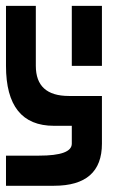

<svg xmlns="http://www.w3.org/2000/svg" viewBox="-20 -420 461 641"><path d="M99.6 -400.4Q75.2 -400.4 0 -400.4Q0 -350.6 0 -200.2Q0 0 160.2 0Q320.3 0 320.3 0Q320.3 -33.2 320.3 -99.6Q320.3 -99.6 210 -99.6Q99.6 -99.6 99.6 -200.2Q99.6 -266.6 99.6 -400.4ZM219.7 0Q219.7 14.6 219.7 59.6Q219.7 99.6 110.4 99.6Q0 99.6 0 99.6Q0 133.8 0 200.2Q0 200.2 160.2 200.2Q320.3 200.2 320.3 59.6Q320.3 40 320.3 0Q294.9 0 219.7 0ZM219.7 -400.4Q245.1 -400.4 320.3 -400.4Q320.3 -350.6 320.3 -200.2Q294.9 -200.2 219.7 -200.2Q219.7 -250 219.7 -400.4Z"/></svg>

Font: Encounter VC
Style: Regular
Weight: 400
Designer: Silver Alicorn
Version: Version 1.0